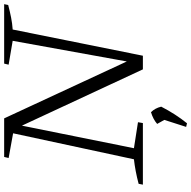

<svg xmlns="http://www.w3.org/2000/svg" viewBox="-18 -672 898 901"><g transform="rotate(-90 430.5 -222.0)"><path d="M582 -651H861L857 -632Q826 -624 798.5 -618.5Q771 -613 742 -611L619 0H555L280 -591L296 -593L185 -42L307 -23L303 0H14L18 -20Q48 -28 77 -33.5Q106 -39 133 -42L255 -609L139 -630L144 -651H325L602 -54L588 -53L689 -611L577 -630ZM285 203 320 94 380 86Q345 154 302 207ZM327 117 299 67Q321 48 354 38Q373 57 380 86Z"/></g></svg>

Font: Piazzolla Thin ExtraLight
Style: Italic
Weight: 250
Italic angle: -11.3°
Version: Version 2.005